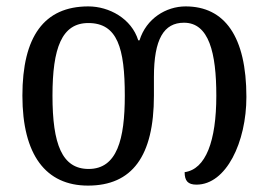

<svg xmlns="http://www.w3.org/2000/svg" viewBox="-20 -568 840 600"><path d="M255 12C393 12 461 -80 461 -269V-327C461 -446 492 -497 555 -497C633 -497 656 -403 656 -269C656 -127 623 -39 557 -30C557 -3 567 9 594 9C687 9 750 -124 750 -265C750 -454 682 -548 560 -548C499 -548 437 -510 416 -442H412C391 -510 321 -548 256 -548C118 -548 50 -454 50 -269C50 -84 123 12 255 12ZM257 -40C174 -40 144 -117 144 -269C144 -418 173 -496 256 -496C347 -496 370 -418 370 -269C370 -133 346 -40 257 -40Z"/></svg>

Font: Noto Serif Georgian SemiCondensed
Style: Regular
Weight: 400
Width: 4
Designer: Monotype Design Team, Akaki Razmadze
Foundry: Google LLC
Version: Version 2.003